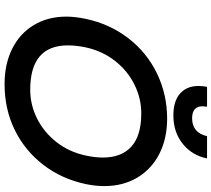

<svg xmlns="http://www.w3.org/2000/svg" viewBox="-64 -870 948 861"><g transform="rotate(90 410.5 -439.0)"><path d="M365 -855Q365 -876 369 -893H458Q456 -879 456 -873Q456 -826 510 -826Q542 -826 562.5 -843Q583 -860 590 -893H690Q676 -825 624 -783.5Q572 -742 497 -742Q433 -742 399 -772Q365 -802 365 -855ZM54 -263Q54 -299 64 -349Q87 -457 151 -540Q215 -623 309 -668.5Q403 -714 512 -714Q600 -714 668.5 -679.5Q737 -645 775.5 -581Q814 -517 814 -432Q814 -393 805 -349Q782 -241 718.5 -158.5Q655 -76 562 -30.5Q469 15 357 15Q267 15 198.5 -19Q130 -53 92 -116Q54 -179 54 -263ZM677 -349Q686 -391 686 -426Q686 -509 637 -553.5Q588 -598 488 -598Q420 -598 358 -567Q296 -536 252 -479.5Q208 -423 192 -349Q183 -306 183 -269Q183 -100 382 -100Q449 -100 510.5 -130.5Q572 -161 616.5 -217.5Q661 -274 677 -349Z"/></g></svg>

Font: Prompt Medium
Style: Italic
Weight: 500
Italic angle: -12°
Designer: Katatrad Team
Foundry: CadsonDemak
Version: Version 1.001